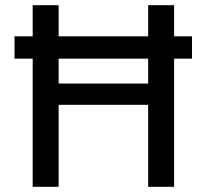

<svg xmlns="http://www.w3.org/2000/svg" viewBox="-20 -720 796 740"><path d="M36 -494V-580H720V-494ZM551 0V-700H651V0ZM106 0V-700H206V0ZM189 -316V-398H572V-316Z"/></svg>

Font: DM Sans 10pt Medium
Style: Regular
Weight: 500
Version: Version 4.004;gftools[0.9.30]